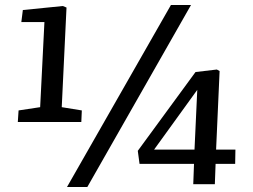

<svg xmlns="http://www.w3.org/2000/svg" viewBox="-20 -734 1008 765"><path d="M247 11 661 -714H741L328 11ZM226 -307 306 -294 304 -248H51L54 -294L140 -307L157 -646H65L71 -694L230 -710L245 -704ZM841 -138H918L917 -81H839L836 0H750L753 -81H536L529 -133L759 -447L844 -457L855 -451ZM755 -138 766 -376 594 -138Z"/></svg>

Font: Literata Medium
Style: Italic
Weight: 500
Italic angle: -2°
Designer: Latin by Veronika Burian and Jose Scaglione. Greek by Irene Vlachou. Cyrillic by Vera Evstafieva
Foundry: TypeTogether
Version: Version 3.103;gftools[0.9.29]